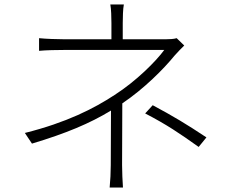

<svg xmlns="http://www.w3.org/2000/svg" viewBox="-20 -811 1040 865"><path d="M532 -346C630 -412 718 -501 766 -560C779 -575 796 -592 810 -606L776 -639C763 -635 743 -634 724 -634H533V-707C533 -732 534 -771 538 -791H477C481 -771 482 -732 482 -707V-634H273C239 -634 184 -636 156 -639V-582C185 -585 239 -586 273 -586H720C683 -535 593 -445 496 -383C403 -322 280 -259 92 -212L124 -164C277 -210 385 -255 480 -313C480 -242 479 -131 479 -67C479 -34 477 3 474 34H534C532 3 530 -34 530 -67C530 -136 531 -263 531 -345ZM634 -300C732 -249 788 -211 875 -149L910 -192C818 -253 763 -286 668 -337Z"/></svg>

Font: Noto Sans JP Light
Style: Regular
Weight: 300
Designer: Ryoko NISHIZUKA (kana & ideographs); Paul D. Hunt (Latin, Greek & Cyrillic); Wenlong ZHANG (bopomofo); Sandoll Communica
Foundry: Adobe Systems Incorporated
Version: Version 1.004;PS 1.004;hotconv 1.0.82;makeotf.lib2.5.63406